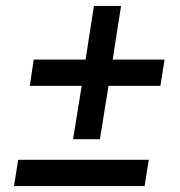

<svg xmlns="http://www.w3.org/2000/svg" viewBox="-20 -661 605 644"><path d="M386 -641 358 -461H532L518 -373H344L315 -194H225L254 -373H80L93 -461H267L295 -641ZM465 -37H27L41 -125H479Z"/></svg>

Font: Bitter Pro SemiBold
Style: Italic
Weight: 600
Italic angle: -9°
Designer: Sol Matas, and Bitter project Authors
Foundry: Sol Matas
Version: Version 1.010